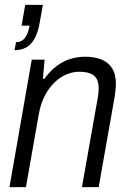

<svg xmlns="http://www.w3.org/2000/svg" viewBox="-20 -772 533 792"><path d="M19 0 111 -526H164L157 -447H163Q188 -481 215.5 -501Q243 -521 272 -529.5Q301 -538 331 -538Q369 -538 397.5 -527Q426 -516 442 -491Q458 -466 458 -426Q458 -414 456.5 -400.5Q455 -387 453 -373L387 0H318L383 -367Q385 -378 386 -388.5Q387 -399 387 -407Q387 -434 377.5 -449Q368 -464 349.5 -470Q331 -476 306 -476Q280 -476 254 -465Q228 -454 205 -432Q182 -410 165 -377.5Q148 -345 140 -301L87 0ZM40 -565 46 -598Q69 -598 82.5 -615Q96 -632 102 -666H69L84 -752H157L144 -680Q137 -639 123 -613.5Q109 -588 88.5 -576.5Q68 -565 40 -565Z"/></svg>

Font: Archivo SemiCondensed Light
Style: Italic
Weight: 300
Width: 4
Italic angle: -10°
Designer: Hector Gatti
Foundry: Omnibus-Type
Version: Version 2.001